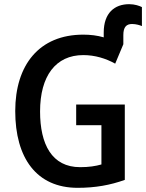

<svg xmlns="http://www.w3.org/2000/svg" viewBox="-20 -890 700 920"><path d="M599 -870C529 -870 477 -828 477 -734V-711C446 -720 414 -724 379 -724C168 -724 53 -579 53 -358C53 -133 155 10 352 10C437 10 508 -3 578 -28V-389H345V-290H466V-102C438 -94 406 -89 364 -89C228 -89 172 -199 172 -356C172 -526 247 -626 379 -626C435 -626 487 -610 532 -585L571 -678V-722C571 -761 586 -775 613 -775C632 -775 651 -769 660 -765V-856C648 -862 626 -870 599 -870Z"/></svg>

Font: Noto Sans UI SemiCondensed Medium
Style: Regular
Weight: 500
Width: 4
Designer: Monotype Design Team
Foundry: Monotype Imaging Inc.
Version: Version 1.901